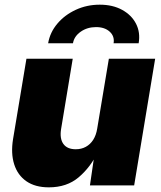

<svg xmlns="http://www.w3.org/2000/svg" viewBox="-20 -784 679 812"><path d="M186.5 8.3Q128.9 8.3 91.8 -17.3Q54.7 -43 40 -89.1Q25.4 -135.3 35.2 -195.8L91.8 -535.6H287.6L238.3 -237.8Q231.9 -197.8 248 -175.3Q264.2 -152.8 300.3 -152.8Q324.2 -152.8 343 -163.1Q361.8 -173.3 374.3 -192.9Q386.7 -212.4 391.1 -240.2L440.4 -535.6H636.2L547.4 0H360.4L380.9 -140.6H393.6Q362.8 -76.7 312.7 -34.2Q262.7 8.3 186.5 8.3ZM401.9 -764.2Q456.5 -764.2 496.3 -742.4Q536.1 -720.7 555.2 -683.8Q574.2 -647 566.4 -601.1H460.4Q465.3 -630.4 444.1 -649.9Q422.9 -669.4 386.2 -669.4Q349.1 -669.4 321.3 -649.9Q293.5 -630.4 288.6 -601.1H183.6Q191.4 -647 222.4 -683.8Q253.4 -720.7 300.3 -742.4Q347.2 -764.2 401.9 -764.2Z"/></svg>

Font: Inter 20pt Black
Style: Italic
Weight: 900
Italic angle: -9.3988°
Version: Version 4.001;git-66647c0bb